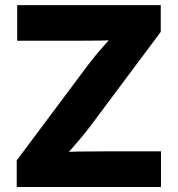

<svg xmlns="http://www.w3.org/2000/svg" viewBox="-20 -748 711 768"><path d="M46.9 0V-106.4L333 -489.3Q362.8 -528.3 397.9 -567.9Q433.1 -607.4 469.2 -646.5L482.9 -590.3Q433.1 -586.4 382.8 -585.7Q332.5 -585 282.7 -585H48.8V-727.5H623V-620.6L342.3 -244.6Q311.5 -203.6 275.1 -162.6Q238.8 -121.6 201.7 -81.1L188 -137.2Q240.7 -141.1 293.2 -141.8Q345.7 -142.6 397.9 -142.6H624V0Z"/></svg>

Font: Inter 18pt ExtraBold
Style: Regular
Weight: 800
Designer: Rasmus Andersson
Foundry: rsms
Version: Version 4.001;git-66647c0bb